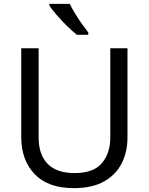

<svg xmlns="http://www.w3.org/2000/svg" viewBox="-20 -964 771 994"><path d="M640 -252Q640 -178 610 -118.5Q580 -59 518.5 -24.5Q457 10 362 10Q229 10 159.5 -62.5Q90 -135 90 -254V-714H180V-251Q180 -164 226.5 -116Q273 -68 367 -68Q464 -68 507.5 -119.5Q551 -171 551 -252V-714H640ZM341 -944Q352 -922 368.5 -894.5Q385 -867 403.5 -841Q422 -815 437 -796V-784H378Q355 -802 326 -830.5Q297 -859 272.5 -887.5Q248 -916 236 -934V-944Z"/></svg>

Font: Noto Sans Pahawh Hmong
Style: Regular
Weight: 400
Designer: Monotype Design Team
Foundry: Monotype Imaging Inc.
Version: Version 2.001; ttfautohint (v1.8.4.7-5d5b)